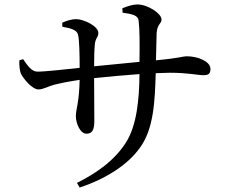

<svg xmlns="http://www.w3.org/2000/svg" viewBox="-20 -794 1040 863"><path d="M67 -523C66 -503 68 -477 74 -463C84 -442 124 -392 153 -392C174 -392 197 -406 223 -413C251 -420 290 -428 338 -435C336 -333 321 -303 321 -272C321 -240 340 -193 369 -193C393 -193 404 -209 404 -249L403 -443C463 -449 537 -456 607 -461C606 -345 594 -229 547 -155C492 -67 404 -11 326 28L338 49C464 7 558 -58 609 -130C671 -215 676 -337 680 -465L743 -467C826 -467 868 -456 895 -456C916 -456 926 -462 926 -484C926 -519 867 -541 821 -541C800 -541 790 -533 681 -523L684 -644C687 -689 706 -685 706 -707C706 -732 646 -774 597 -774C577 -774 553 -766 530 -757L531 -737C575 -731 600 -725 603 -702C608 -661 608 -602 607 -516L403 -496C403 -535 404 -573 406 -591C408 -624 422 -625 422 -646C422 -677 356 -708 322 -708C303 -708 279 -701 260 -692V-674C303 -666 326 -659 331 -637C337 -613 338 -543 338 -489C279 -483 185 -472 148 -472C122 -472 104 -499 84 -528Z"/></svg>

Font: Noto Serif HK Medium
Style: Regular
Weight: 500
Designer: Ryoko NISHIZUKA 西塚涼子 (kana & ideographs); Frank Grießhammer (Latin, Greek & Cyrillic); Wenlong ZHANG 张文龙 (bopomofo); San
Foundry: Adobe
Version: Version 2.001;hotconv 1.1.0;makeotfexe 2.6.0